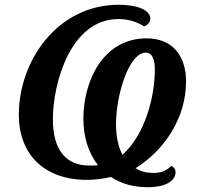

<svg xmlns="http://www.w3.org/2000/svg" viewBox="-20 -745 840 806"><path d="M602 41C669 41 717 17 717 -22C717 -35 709 -43 700 -49C678 -28 657 -19 624 -19C597 -19 569 -25 549 -39C673 -116 761 -252 761 -403C761 -508 707 -584 595 -584C415 -584 330 -408 330 -246C330 -171 351 -103 391 -52C380 -50 368 -50 355 -50C259 -50 202 -113 202 -244C202 -397 277 -665 477 -665C519 -665 556 -653 585 -634C600 -640 611 -651 611 -667C611 -701 560 -725 479 -725C221 -725 59 -490 59 -263C59 -97 166 10 344 10C383 10 412 5 446 -2C487 25 537 41 602 41ZM494 -95C477 -128 467 -171 467 -224C467 -346 521 -524 592 -524C618 -524 630 -498 630 -454C630 -338 589 -180 494 -95Z"/></svg>

Font: Noto Serif SemiBold
Style: Italic
Weight: 600
Italic angle: -12°
Designer: Monotype Design Team
Foundry: Monotype Imaging Inc.
Version: Version 2.014